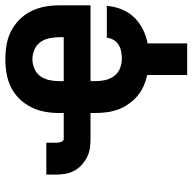

<svg xmlns="http://www.w3.org/2000/svg" viewBox="-21 -547 719 717"><g transform="rotate(-90 338.5 -188.5)"><path d="M417 151V2Q395 -3 375 -12Q355 -21 338.5 -35Q322 -49 309 -67.5Q296 -86 288.5 -106Q281 -126 278 -148Q275 -170 275 -192V-210H178Q161 -210 143.5 -212.5Q126 -215 110 -223Q94 -231 81 -243Q68 -255 59.5 -270.5Q51 -286 48 -303.5Q45 -321 45 -339V-375H164V-339Q164 -335 164.5 -330.5Q165 -326 166.5 -321.5Q168 -317 171 -313.5Q174 -310 178 -310H275V-328Q275 -355 280 -381.5Q285 -408 297 -432Q309 -456 328 -475.5Q347 -495 371.5 -507Q396 -519 422.5 -523.5Q449 -528 476 -528Q503 -528 529.5 -523.5Q556 -519 580 -507Q604 -495 623.5 -475.5Q643 -456 655 -432Q667 -408 672 -381.5Q677 -355 677 -328V-210H394V-192Q394 -173 398 -155Q402 -137 413 -122Q424 -107 441.5 -100Q459 -93 478 -93Q491 -93 504.5 -95.5Q518 -98 529.5 -105Q541 -112 548 -124Q555 -136 556 -149H675Q673 -121 662.5 -94.5Q652 -68 633 -48Q614 -28 588.5 -15Q563 -2 535 3V151ZM558 -310V-328Q558 -346 554 -364.5Q550 -383 539.5 -397.5Q529 -412 511.5 -419.5Q494 -427 476 -427Q458 -427 440.5 -419.5Q423 -412 412.5 -397.5Q402 -383 398 -364.5Q394 -346 394 -328V-310Z"/></g></svg>

Font: Iosevka Aile
Style: Bold
Weight: 700
Designer: Belleve Invis
Foundry: Belleve Invis
Version: Version 28.0.1; ttfautohint (v1.8.4)